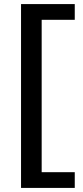

<svg xmlns="http://www.w3.org/2000/svg" viewBox="-20 -820 407 940"><path d="M346 -800V-723H184V23H346V100H83V-800Z"/></svg>

Font: Pathway Extreme 28pt Medium
Style: Regular
Weight: 500
Designer: Eduardo Rodriguez Tunni
Foundry: Eduardo Rodriguez Tunni
Version: Version 1.001;gftools[0.9.26]